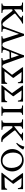

<svg xmlns="http://www.w3.org/2000/svg" viewBox="2008 -2602 609 4665"><g transform="rotate(90 2312.5 -269.5)"><path d="M476 -103Q502 -70 519.5 -52.5Q537 -35 553.5 -29Q570 -23 592 -23V0Q567 6 539 6Q500 6 474.5 -4.5Q449 -15 430.5 -33Q412 -51 395 -73L263 -243Q241 -271 228 -271Q220 -271 213.5 -265.5Q207 -260 207 -242L208 -100Q208 -66 214.5 -50Q221 -34 240 -29Q259 -24 294 -23V0H66V-23Q88 -24 101 -29Q114 -34 120 -50Q126 -66 126 -100V-425Q126 -460 119 -475.5Q112 -491 94 -496Q76 -501 41 -502V-525H267V-502Q245 -501 232 -496Q219 -491 213 -475.5Q207 -460 207 -425V-308H209L368 -432Q393 -452 399.5 -462Q406 -472 406 -480Q406 -490 396 -495.5Q386 -501 363 -502V-525H552V-502Q530 -500 507.5 -487Q485 -474 453 -449L317 -340Q301 -328 317 -307Z M686 -100Q671 -60 684.5 -42.5Q698 -25 754 -23V0H568V-23Q592 -25 609.5 -43Q627 -61 641 -100L769 -447Q778 -472 787 -497Q796 -522 803 -548H848Q855 -522 864 -497Q873 -472 881 -447L995 -100Q1007 -64 1017.5 -48Q1028 -32 1041.5 -28.5Q1055 -25 1075 -23V0H860V-23Q889 -25 904 -29.5Q919 -34 920.5 -50Q922 -66 909 -100L804 -424H802Z M1525 -100Q1538 -64 1548.5 -48.5Q1559 -33 1572 -29Q1585 -25 1605 -23V0H1390V-23Q1419 -25 1434 -29.5Q1449 -34 1450.5 -50Q1452 -66 1439 -100L1402 -206Q1397 -201 1387 -199.5Q1377 -198 1366 -198H1273Q1252 -198 1241 -193Q1230 -188 1223 -169L1196 -100Q1181 -60 1194.5 -42.5Q1208 -25 1264 -23V0H1078V-23Q1102 -25 1119 -43Q1136 -61 1151 -100L1289 -447Q1299 -472 1307.5 -497Q1316 -522 1323 -548H1368Q1375 -522 1384 -497Q1393 -472 1401 -447ZM1365 -234Q1380 -234 1384 -239.5Q1388 -245 1381 -262L1324 -424H1322L1247 -230Q1252 -233 1258.5 -233.5Q1265 -234 1273 -234Z M1871 -280 1713 -76V-74L1915 -81Q1962 -83 1976.5 -96.5Q1991 -110 1995 -138H2017V1H1606V-18Q1616 -28 1625.5 -39Q1635 -50 1642 -59L1797 -256V-258L1646 -466Q1638 -477 1629.5 -489Q1621 -501 1616 -507V-525H2002V-400H1979Q1976 -437 1961.5 -460.5Q1947 -484 1897 -485L1731 -490V-489L1838 -340Q1844 -332 1851 -322Q1858 -312 1871 -298Z M2317 -280 2159 -76V-74L2361 -81Q2408 -83 2422.5 -96.5Q2437 -110 2441 -138H2463V1H2052V-18Q2062 -28 2071.5 -39Q2081 -50 2088 -59L2243 -256V-258L2092 -466Q2084 -477 2075.5 -489Q2067 -501 2062 -507V-525H2448V-400H2425Q2422 -437 2407.5 -460.5Q2393 -484 2343 -485L2177 -490V-489L2284 -340Q2290 -332 2297 -322Q2304 -312 2317 -298Z M2709 -100Q2709 -66 2716 -50Q2723 -34 2741.5 -29Q2760 -24 2794 -23V0H2568V-23Q2590 -24 2603 -29Q2616 -34 2622 -50Q2628 -66 2628 -100V-425Q2628 -460 2621 -475.5Q2614 -491 2596 -496Q2578 -501 2543 -502V-525H2769V-502Q2747 -501 2734 -496Q2721 -491 2715 -475.5Q2709 -460 2709 -425Z M3315 -103Q3341 -70 3358.5 -52.5Q3376 -35 3392.5 -29Q3409 -23 3431 -23V0Q3406 6 3378 6Q3339 6 3313.5 -4.5Q3288 -15 3269.5 -33Q3251 -51 3234 -73L3102 -243Q3080 -271 3067 -271Q3059 -271 3052.5 -265.5Q3046 -260 3046 -242L3047 -100Q3047 -66 3053.5 -50Q3060 -34 3079 -29Q3098 -24 3133 -23V0H2905V-23Q2927 -24 2940 -29Q2953 -34 2959 -50Q2965 -66 2965 -100V-425Q2965 -460 2958 -475.5Q2951 -491 2933 -496Q2915 -501 2880 -502V-525H3106V-502Q3084 -501 3071 -496Q3058 -491 3052 -475.5Q3046 -460 3046 -425V-308H3048L3207 -432Q3232 -452 3238.5 -462Q3245 -472 3245 -480Q3245 -490 3235 -495.5Q3225 -501 3202 -502V-525H3391V-502Q3369 -500 3346.5 -487Q3324 -474 3292 -449L3156 -340Q3140 -328 3156 -307Z M3874 -540Q3957 -540 4017.5 -501Q4078 -462 4111.5 -398.5Q4145 -335 4145 -262Q4145 -188 4110.5 -125Q4076 -62 4015 -23.5Q3954 15 3872 15Q3790 15 3729.5 -24Q3669 -63 3635.5 -126.5Q3602 -190 3602 -263Q3602 -337 3636 -400Q3670 -463 3731.5 -501.5Q3793 -540 3874 -540ZM3886 -25Q3947 -25 3985 -54.5Q4023 -84 4041.5 -133.5Q4060 -183 4060 -242Q4060 -313 4036.5 -371.5Q4013 -430 3969 -465Q3925 -500 3861 -500Q3800 -500 3761.5 -470.5Q3723 -441 3705 -392Q3687 -343 3687 -283Q3687 -212 3710.5 -153.5Q3734 -95 3778.5 -60Q3823 -25 3886 -25ZM3540 -554Q3558 -555 3579.5 -547.5Q3601 -540 3614 -525Q3592 -480 3550 -433.5Q3508 -387 3462 -358L3451 -377Q3486 -415 3508.5 -462.5Q3531 -510 3540 -554Z M4444 -280 4286 -76V-74L4488 -81Q4535 -83 4549.5 -96.5Q4564 -110 4568 -138H4590V1H4179V-18Q4189 -28 4198.5 -39Q4208 -50 4215 -59L4370 -256V-258L4219 -466Q4211 -477 4202.5 -489Q4194 -501 4189 -507V-525H4575V-400H4552Q4549 -437 4534.5 -460.5Q4520 -484 4470 -485L4304 -490V-489L4411 -340Q4417 -332 4424 -322Q4431 -312 4444 -298Z"/></g></svg>

Font: Bona Nova SC
Style: Regular
Weight: 400
Designer: Mateusz Machalski
Foundry: Capitalics
Version: Version 4.001; ttfautohint (v1.8.4.7-5d5b)